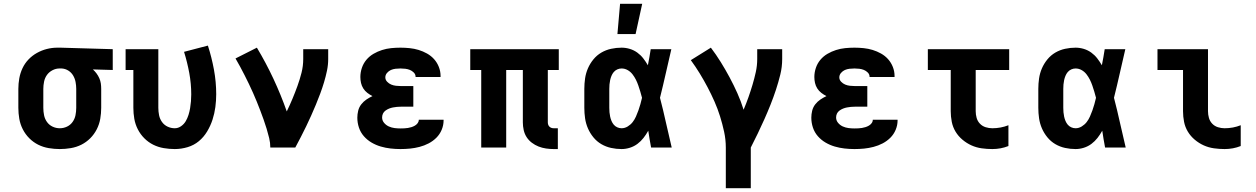

<svg xmlns="http://www.w3.org/2000/svg" viewBox="-20 -780 6640 1015"><path d="M296 8Q267 8 237.5 3Q208 -2 182 -15Q156 -28 135 -49Q114 -70 100.5 -96.5Q87 -123 82 -152Q77 -181 77 -210V-310Q77 -338 82 -366Q87 -394 99 -419.5Q111 -445 130.5 -465.5Q150 -486 175 -500Q200 -514 227.5 -521Q255 -528 283 -528H300L576 -520V-410L471 -413Q482 -403 490.5 -391.5Q499 -380 505 -366.5Q511 -353 513 -339Q515 -325 515 -310V-210Q515 -181 510 -152Q505 -123 491.5 -96.5Q478 -70 457 -49Q436 -28 410 -15Q384 -2 354.5 3Q325 8 296 8ZM296 -102Q316 -102 334 -110.5Q352 -119 363.5 -135Q375 -151 379 -170.5Q383 -190 383 -210V-310Q383 -328 379.5 -346.5Q376 -365 366.5 -381Q357 -397 341 -407Q325 -417 306 -418H294Q275 -418 257 -408.5Q239 -399 228 -383.5Q217 -368 213 -348.5Q209 -329 209 -310V-210Q209 -190 213 -170.5Q217 -151 228.5 -135Q240 -119 258 -110.5Q276 -102 296 -102Z M904 8Q875 8 845.5 3Q816 -2 790 -15Q764 -28 743 -49Q722 -70 708.5 -96.5Q695 -123 690 -152Q685 -181 685 -210V-410H644V-520H817V-210Q817 -190 821 -170.5Q825 -151 836.5 -135Q848 -119 866 -110.5Q884 -102 904 -102Q922 -102 937.5 -113Q953 -124 962 -139.5Q971 -155 976.5 -172.5Q982 -190 985 -208Q988 -226 989.5 -244.5Q991 -263 991 -281Q991 -338 980.5 -394.5Q970 -451 953 -506L1079 -539Q1099 -477 1111 -412Q1123 -347 1123 -282Q1123 -248 1118.5 -214Q1114 -180 1103.5 -147.5Q1093 -115 1075 -85Q1057 -55 1031 -33.5Q1005 -12 971.5 -2Q938 8 904 8Z M1409 0Q1409 -25 1403 -50Q1397 -75 1389.5 -99.5Q1382 -124 1373.5 -148Q1365 -172 1356 -195.5Q1347 -219 1337.5 -242.5Q1328 -266 1317.5 -289.5Q1307 -313 1296 -336Q1285 -359 1273.5 -381.5Q1262 -404 1250 -426.5Q1238 -449 1225 -471L1338 -528Q1386 -448 1425.5 -363.5Q1465 -279 1496 -191Q1512 -224 1526 -257.5Q1540 -291 1552.5 -325.5Q1565 -360 1574 -395.5Q1583 -431 1583 -468V-520H1715V-468Q1715 -437 1708.5 -406Q1702 -375 1693 -345Q1684 -315 1673 -285.5Q1662 -256 1650 -227Q1638 -198 1625 -169Q1612 -140 1598.5 -112Q1585 -84 1570.5 -56Q1556 -28 1541 0Z M2097 8Q2071 8 2044.5 5Q2018 2 1992.5 -5.5Q1967 -13 1944 -26.5Q1921 -40 1903.5 -60Q1886 -80 1877.5 -105.5Q1869 -131 1869 -158Q1869 -176 1873.5 -194.5Q1878 -213 1889.5 -228Q1901 -243 1916.5 -253.5Q1932 -264 1949 -272Q1935 -279 1922 -289Q1909 -299 1900.5 -312.5Q1892 -326 1888.5 -341.5Q1885 -357 1885 -373Q1885 -397 1893 -421Q1901 -445 1917 -464Q1933 -483 1954.5 -495.5Q1976 -508 1999.5 -515.5Q2023 -523 2047.5 -525.5Q2072 -528 2097 -528Q2121 -528 2145.5 -525.5Q2170 -523 2193 -516Q2216 -509 2237.5 -497Q2259 -485 2275 -467Q2291 -449 2300 -426Q2309 -403 2309 -379V-373H2177V-374Q2177 -387 2167.5 -396.5Q2158 -406 2146.5 -410.5Q2135 -415 2122.5 -416.5Q2110 -418 2097 -418Q2084 -418 2071 -416.5Q2058 -415 2046.5 -410Q2035 -405 2026 -394.5Q2017 -384 2017 -371Q2017 -358 2026.5 -348Q2036 -338 2048 -333Q2060 -328 2073.5 -326.5Q2087 -325 2100 -325H2165V-216H2100Q2089 -216 2078.5 -215Q2068 -214 2057.5 -212Q2047 -210 2037 -206Q2027 -202 2018 -195.5Q2009 -189 2004.5 -179.5Q2000 -170 2000 -159Q2000 -143 2010.5 -130.5Q2021 -118 2035.5 -111.5Q2050 -105 2065.5 -103Q2081 -101 2097 -101Q2107 -101 2117 -101.5Q2127 -102 2136.5 -103.5Q2146 -105 2155.5 -108Q2165 -111 2173.5 -116Q2182 -121 2188 -129Q2194 -137 2194 -147H2325V-143Q2325 -118 2315 -94Q2305 -70 2287 -52Q2269 -34 2246 -22Q2223 -10 2198 -3.5Q2173 3 2148 5.5Q2123 8 2097 8Z M2929 8H2907Q2887 8 2866.5 5Q2846 2 2827 -5.5Q2808 -13 2791.5 -25.5Q2775 -38 2764 -55Q2753 -72 2748.5 -92.5Q2744 -113 2744 -133V-410H2656V0H2524V-410H2466V-520H2934V-410H2876V-133Q2876 -127 2878 -121Q2880 -115 2884.5 -110.5Q2889 -106 2895 -104Q2901 -102 2907 -102H2929Z M3266 8Q3238 8 3210.5 2Q3183 -4 3159 -18Q3135 -32 3117 -54Q3099 -76 3088 -101.5Q3077 -127 3073 -154.5Q3069 -182 3069 -210V-310Q3069 -338 3073 -365.5Q3077 -393 3088 -418.5Q3099 -444 3117 -466Q3135 -488 3159 -502Q3183 -516 3210.5 -522Q3238 -528 3266 -528Q3288 -528 3309.5 -521.5Q3331 -515 3349 -502Q3367 -489 3380.5 -471.5Q3394 -454 3405 -435Q3409 -456 3413 -477.5Q3417 -499 3420 -520H3529Q3514 -456 3499.5 -391.5Q3485 -327 3469 -263Q3486 -198 3500.5 -132Q3515 -66 3531 0H3422Q3418 -22 3414 -44.5Q3410 -67 3407 -89Q3396 -69 3382 -51Q3368 -33 3350 -19.5Q3332 -6 3310 1Q3288 8 3266 8ZM3266 -102Q3283 -102 3298.5 -111.5Q3314 -121 3324.5 -134.5Q3335 -148 3342 -164Q3349 -180 3355 -196.5Q3361 -213 3365.5 -229.5Q3370 -246 3374 -263Q3370 -279 3365 -295.5Q3360 -312 3354.5 -328Q3349 -344 3341.5 -359Q3334 -374 3323.5 -387.5Q3313 -401 3298 -409.5Q3283 -418 3266 -418Q3254 -418 3243 -413Q3232 -408 3224.5 -399Q3217 -390 3212.5 -379Q3208 -368 3205.5 -356.5Q3203 -345 3202 -333.5Q3201 -322 3201 -310V-210Q3201 -198 3202 -186.5Q3203 -175 3205.5 -163.5Q3208 -152 3212.5 -141Q3217 -130 3224.5 -121Q3232 -112 3243 -107Q3254 -102 3266 -102ZM3244 -600 3258 -760H3375L3340 -600Z M3949 215H3817V0Q3817 -42 3808 -83.5Q3799 -125 3786.5 -165Q3774 -205 3757 -243.5Q3740 -282 3720.5 -319Q3701 -356 3679 -392Q3657 -428 3632 -462L3738 -528Q3766 -491 3790.5 -451.5Q3815 -412 3837 -371Q3859 -330 3878 -287.5Q3897 -245 3911 -200Q3925 -233 3936.5 -265.5Q3948 -298 3958 -331.5Q3968 -365 3975.5 -399Q3983 -433 3983 -468V-520H4115V-468Q4115 -426 4105 -385.5Q4095 -345 4082 -305.5Q4069 -266 4053.5 -227Q4038 -188 4021 -150Q4004 -112 3986 -74.5Q3968 -37 3949 0Z M4497 8Q4471 8 4444.5 5Q4418 2 4392.5 -5.5Q4367 -13 4344 -26.5Q4321 -40 4303.5 -60Q4286 -80 4277.5 -105.5Q4269 -131 4269 -158Q4269 -176 4273.5 -194.5Q4278 -213 4289.5 -228Q4301 -243 4316.5 -253.5Q4332 -264 4349 -272Q4335 -279 4322 -289Q4309 -299 4300.5 -312.5Q4292 -326 4288.5 -341.5Q4285 -357 4285 -373Q4285 -397 4293 -421Q4301 -445 4317 -464Q4333 -483 4354.5 -495.5Q4376 -508 4399.5 -515.5Q4423 -523 4447.5 -525.5Q4472 -528 4497 -528Q4521 -528 4545.5 -525.5Q4570 -523 4593 -516Q4616 -509 4637.5 -497Q4659 -485 4675 -467Q4691 -449 4700 -426Q4709 -403 4709 -379V-373H4577V-374Q4577 -387 4567.5 -396.5Q4558 -406 4546.5 -410.5Q4535 -415 4522.5 -416.5Q4510 -418 4497 -418Q4484 -418 4471 -416.5Q4458 -415 4446.5 -410Q4435 -405 4426 -394.5Q4417 -384 4417 -371Q4417 -358 4426.5 -348Q4436 -338 4448 -333Q4460 -328 4473.5 -326.5Q4487 -325 4500 -325H4565V-216H4500Q4489 -216 4478.5 -215Q4468 -214 4457.5 -212Q4447 -210 4437 -206Q4427 -202 4418 -195.5Q4409 -189 4404.5 -179.5Q4400 -170 4400 -159Q4400 -143 4410.5 -130.5Q4421 -118 4435.5 -111.5Q4450 -105 4465.5 -103Q4481 -101 4497 -101Q4507 -101 4517 -101.5Q4527 -102 4536.5 -103.5Q4546 -105 4555.5 -108Q4565 -111 4573.5 -116Q4582 -121 4588 -129Q4594 -137 4594 -147H4725V-143Q4725 -118 4715 -94Q4705 -70 4687 -52Q4669 -34 4646 -22Q4623 -10 4598 -3.5Q4573 3 4548 5.5Q4523 8 4497 8Z M5226 8Q5197 8 5169 4Q5141 0 5115.5 -11.5Q5090 -23 5068 -41.5Q5046 -60 5031.5 -84Q5017 -108 5011.5 -136Q5006 -164 5006 -192V-410H4885V-520H5315V-410H5138V-192Q5138 -174 5143 -156.5Q5148 -139 5160.5 -126Q5173 -113 5190.5 -107.5Q5208 -102 5226 -102Q5248 -102 5269.5 -106Q5291 -110 5311 -118V-8Q5291 0 5269.5 4Q5248 8 5226 8Z M5666 8Q5638 8 5610.5 2Q5583 -4 5559 -18Q5535 -32 5517 -54Q5499 -76 5488 -101.5Q5477 -127 5473 -154.5Q5469 -182 5469 -210V-310Q5469 -338 5473 -365.5Q5477 -393 5488 -418.5Q5499 -444 5517 -466Q5535 -488 5559 -502Q5583 -516 5610.5 -522Q5638 -528 5666 -528Q5688 -528 5709.5 -521.5Q5731 -515 5749 -502Q5767 -489 5780.5 -471.5Q5794 -454 5805 -435Q5809 -456 5813 -477.5Q5817 -499 5820 -520H5929Q5914 -456 5899.5 -391.5Q5885 -327 5869 -263Q5886 -198 5900.5 -132Q5915 -66 5931 0H5822Q5818 -22 5814 -44.5Q5810 -67 5807 -89Q5796 -69 5782 -51Q5768 -33 5750 -19.5Q5732 -6 5710 1Q5688 8 5666 8ZM5666 -102Q5683 -102 5698.5 -111.5Q5714 -121 5724.5 -134.5Q5735 -148 5742 -164Q5749 -180 5755 -196.5Q5761 -213 5765.5 -229.5Q5770 -246 5774 -263Q5770 -279 5765 -295.5Q5760 -312 5754.5 -328Q5749 -344 5741.5 -359Q5734 -374 5723.5 -387.5Q5713 -401 5698 -409.5Q5683 -418 5666 -418Q5654 -418 5643 -413Q5632 -408 5624.5 -399Q5617 -390 5612.5 -379Q5608 -368 5605.5 -356.5Q5603 -345 5602 -333.5Q5601 -322 5601 -310V-210Q5601 -198 5602 -186.5Q5603 -175 5605.5 -163.5Q5608 -152 5612.5 -141Q5617 -130 5624.5 -121Q5632 -112 5643 -107Q5654 -102 5666 -102Z M6454 8Q6426 8 6397.5 4Q6369 0 6343.5 -11.5Q6318 -23 6296 -41.5Q6274 -60 6259.5 -84Q6245 -108 6239.5 -136Q6234 -164 6234 -192V-410H6099V-520H6366V-192Q6366 -174 6371 -156.5Q6376 -139 6388.5 -126Q6401 -113 6418.5 -107.5Q6436 -102 6454 -102Q6476 -102 6497.5 -106Q6519 -110 6539 -118V-8Q6519 0 6497.5 4Q6476 8 6454 8Z"/></svg>

Font: Iosevka HT Extrabold Extended
Style: Regular
Weight: 800
Width: 7
Monospace: yes
Designer: Belleve Invis
Foundry: Belleve Invis
Version: Version 32.3.0; ttfautohint (v1.8.4)